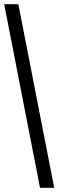

<svg xmlns="http://www.w3.org/2000/svg" viewBox="-20 -780 280 921"><path d="M172 121 0 -760H68L240 121Z"/></svg>

Font: Noto Serif Bengali ExtraCondensed Black
Style: Regular
Weight: 900
Width: 2
Designer: Juan Bruce, Universal Thirst, Indian Type Foundry and the Monotype Design Team.
Foundry: Monotype Imaging Inc.
Version: Version 2.003; ttfautohint (v1.8.4.7-5d5b)